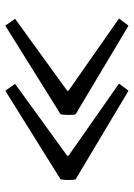

<svg xmlns="http://www.w3.org/2000/svg" viewBox="90 -607 506 726"><g transform="rotate(-90 343.0 -244.0)"><path d="M389 -440 363 -477 28 -268C25 -259 24 -221 28 -211L363 -11L390 -47L117 -238V-243ZM635 -440 609 -477 274 -268C271 -259 270 -221 274 -211L609 -11L636 -47L363 -238V-243Z"/></g></svg>

Font: Arima Koshi Medium
Style: Regular
Weight: 500
Designer: Joana Correia and Natanael Gama
Foundry: NDISCOVER
Version: Version 1.019;PS 001.019;hotconv 1.0.88;makeotf.lib2.5.64775